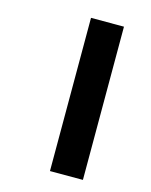

<svg xmlns="http://www.w3.org/2000/svg" viewBox="-98 -687 594 753"><g transform="rotate(15 199.0 -311.0)"><path d="M177.7 0V-622.1H311.5V0Z"/></g></svg>

Font: NotoSans-Bold
Style: Bold
Weight: 700
Designer: Monotype Design team
Foundry: Monotype Imaging Inc.
Version: Version 1.04